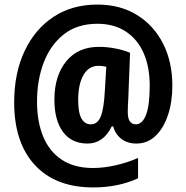

<svg xmlns="http://www.w3.org/2000/svg" viewBox="-20 -741 815 840"><path d="M734 -366Q734 -294 714.5 -236.5Q695 -179 660 -146Q625 -113 577 -113Q538 -113 511.5 -133Q485 -153 475 -188H469Q432 -113 363 -113Q293 -113 255.5 -164Q218 -215 218 -305Q218 -409 269.5 -472.5Q321 -536 413 -536Q448 -536 484.5 -529Q521 -522 549 -510L541 -304Q540 -291 539.5 -277Q539 -263 539 -251Q539 -222 548.5 -209.5Q558 -197 574 -197Q603 -197 619 -239Q635 -281 635 -367Q635 -448 608.5 -508.5Q582 -569 530.5 -603Q479 -637 406 -637Q318 -637 259.5 -591Q201 -545 171.5 -468Q142 -391 142 -296Q142 -209 169 -143.5Q196 -78 250.5 -42Q305 -6 387 -6Q434 -6 486.5 -18Q539 -30 584 -50V39Q497 79 388 79Q223 79 132.5 -19Q42 -117 42 -293Q42 -421 87.5 -517.5Q133 -614 214.5 -667.5Q296 -721 406 -721Q505 -721 578.5 -676Q652 -631 693 -551Q734 -471 734 -366ZM322 -304Q322 -248 336.5 -222.5Q351 -197 377 -197Q407 -197 421 -232Q435 -267 439 -349L445 -449Q429 -453 411 -453Q368 -453 345 -412.5Q322 -372 322 -304Z"/></svg>

Font: Noto Sans Lao Condensed
Style: Bold
Weight: 700
Width: 3
Designer: Monotype Design Team
Foundry: Monotype Imaging Inc.
Version: Version 2.003; ttfautohint (v1.8.4.7-5d5b)